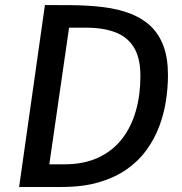

<svg xmlns="http://www.w3.org/2000/svg" viewBox="-20 -743 722 763"><path d="M56 0 158.5 -723Q162.5 -723 193 -722.8Q223.5 -722.5 262 -722.5Q330.5 -722 389.8 -714.8Q449 -707.5 496.5 -689.5Q544 -671.5 577.8 -640Q611.5 -608.5 629.5 -560.5Q647.5 -512.5 647.5 -445Q647.5 -395 639.5 -342.8Q631.5 -290.5 612.8 -240.8Q594 -191 562.8 -147.5Q531.5 -104 484.8 -71Q438 -38 374.2 -19Q310.5 0 226 0ZM176 -90H235Q313.5 -90 370.8 -116.8Q428 -143.5 465 -191.2Q502 -239 520 -302.8Q538 -366.5 538 -441Q538 -512 512.5 -554Q487 -596 438.8 -614.5Q390.5 -633 321.5 -633H254.5Z"/></svg>

Font: Public Sans Thin Medium
Style: Italic
Weight: 500
Italic angle: -8°
Version: Version 2.001